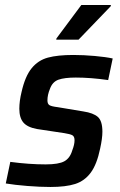

<svg xmlns="http://www.w3.org/2000/svg" viewBox="-20 -737 478 765"><path d="M3 -6 21 -92Q96 -82 162 -82Q214 -82 236.5 -94.5Q259 -107 268 -138Q277 -161 277 -178Q277 -193 268.5 -198Q260 -203 233 -207L127 -223Q89 -230 73 -249Q57 -268 57 -304Q57 -334 66 -371Q80 -433 106 -465Q132 -497 171 -507.5Q210 -518 272 -518Q313 -518 357.5 -514Q402 -510 429 -504L411 -418Q341 -428 282 -428Q237 -428 213 -419.5Q189 -411 179 -383Q169 -359 169 -337Q169 -323 177 -318Q185 -313 210 -310L312 -293Q352 -287 370 -271Q388 -255 388 -212Q388 -186 379 -145Q366 -82 341.5 -49Q317 -16 279.5 -4Q242 8 181 8Q140 8 89.5 4Q39 0 3 -6ZM204 -579 205 -584 304 -717H422L421 -712L293 -579Z"/></svg>

Font: Saira Semi Condensed Medium
Style: Italic
Weight: 500
Width: 4
Italic angle: -12°
Designer: Hector Gatti with collaboration of the Omnibus-Type team
Foundry: Omnibus-Type
Version: Version 1.001; ttfautohint (v1.8)